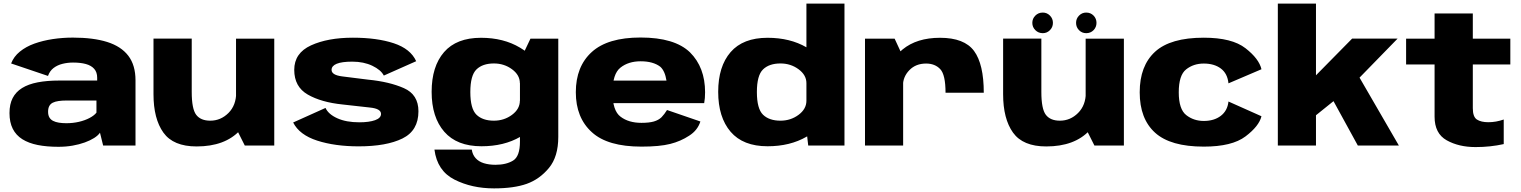

<svg xmlns="http://www.w3.org/2000/svg" viewBox="-20 -805 8411 1062"><path d="M303 7Q344.5 7 381.5 0.5Q418.5 -6 448.8 -17Q479 -28 500.8 -41.8Q522.5 -55.5 533 -71L550.5 0H729.5V-360.5Q729.5 -444.5 689.8 -496.5Q650 -548.5 573 -572.8Q496 -597 383 -597Q326.5 -597 271.8 -588.8Q217 -580.5 170.2 -563.8Q123.5 -547 89.8 -519.5Q56 -492 41.5 -454L245.5 -385Q255 -412.5 276.2 -428.8Q297.5 -445 325.8 -452Q354 -459 384 -459Q425.5 -459 455.2 -450.8Q485 -442.5 501.2 -424Q517.5 -405.5 517.5 -375V-359.5H308Q240 -359.5 188.2 -349.5Q136.5 -339.5 102 -318Q67.5 -296.5 50 -262.5Q32.5 -228.5 32.5 -179.5Q32.5 -128.5 50.5 -92.8Q68.5 -57 103.5 -35Q138.5 -13 188.5 -3Q238.5 7 303 7ZM347 -123.5Q324.5 -123.5 305.8 -126.5Q287 -129.5 273.5 -136.5Q260 -143.5 253 -155.8Q246 -168 246 -187Q246 -206 252.5 -218.2Q259 -230.5 272 -237Q285 -243.5 304.2 -246.2Q323.5 -249 348 -249H513.5V-182Q501 -166 475.5 -152.5Q450 -139 416.8 -131.2Q383.5 -123.5 347 -123.5Z M1334 0H1497V-591H1285.5V-96.5ZM1040.5 -591.5H829V-284Q829 -148 883.8 -71.5Q938.5 5 1067.5 5Q1224.5 5 1307.2 -83.8Q1390 -172.5 1390 -249.5L1286.5 -294Q1286.5 -223 1243.8 -180.2Q1201 -137.5 1143 -137.5Q1090 -137.5 1065.2 -170Q1040.5 -202.5 1040.5 -296.5Z M1963.5 4.5Q2117.5 4.5 2206 -39Q2294.5 -82.5 2294.5 -189.5Q2294.5 -282 2214 -317.5Q2133.5 -353 2015.5 -364.5Q1930 -375 1872 -382.5Q1814 -390 1814 -418.5Q1814 -440.5 1842.2 -452.2Q1870.5 -464 1928.5 -464Q1992 -464 2039.5 -441.2Q2087 -418.5 2103 -387L2282 -466.5Q2251 -535 2158 -565.8Q2065 -596.5 1932 -596.5Q1793 -596.5 1700.2 -554Q1607.5 -511.5 1607.5 -418.5Q1607.5 -325 1682.2 -282Q1757 -239 1875.5 -227Q1965 -216.5 2026.2 -210.2Q2087.5 -204 2087.5 -175Q2087.5 -152 2054.5 -140.2Q2021.5 -128.5 1967.5 -128.5Q1895 -128.5 1845.8 -150.8Q1796.5 -173 1780.5 -208L1601.5 -127.5Q1636 -59 1734.5 -27.2Q1833 4.5 1963.5 4.5Z M2712.5 237Q2822.5 237 2893.5 211.8Q2964.5 186.5 3016.2 124.2Q3068 62 3068 -48V-591H2914L2856 -469V-22Q2856 60 2818 83.2Q2780 106.5 2720.5 106.5Q2685 106.5 2656.5 97.8Q2628 89 2610.8 69.8Q2593.5 50.5 2589.5 22.5H2383Q2398 140 2494 188.5Q2590 237 2712.5 237ZM2643 4Q2768 4 2858 -48.5Q2948 -101 2948 -157.5L2855.5 -248Q2855.5 -202 2812 -169.8Q2768.5 -137.5 2712 -137.5Q2649.5 -137.5 2615.5 -170.5Q2581.5 -203.5 2581.5 -296Q2581.5 -388 2615.5 -421Q2649.5 -454 2712 -454Q2768.5 -454 2812 -422Q2855.5 -390 2855.5 -345L2947.5 -430.5Q2947.5 -487 2856.2 -541.5Q2765 -596 2640.5 -596Q2505 -596 2436.2 -516.8Q2367.5 -437.5 2367.5 -297Q2367.5 -156.5 2437.5 -76.2Q2507.5 4 2643 4Z M3528 6V-125.5Q3457 -125.5 3412.5 -159.5Q3368 -192.5 3368 -294Q3368 -396.5 3412 -431Q3456 -466 3523.5 -466Q3592.5 -466 3632 -436Q3658 -413 3666.5 -359H3349.5V-234.5H3875Q3880 -261 3880 -294.5Q3880 -432.5 3796.5 -515.5Q3711.5 -597.5 3523 -597.5Q3341.5 -597.5 3253.5 -517.5Q3165 -437.5 3165 -295Q3165 -153.5 3254 -73.5Q3341 6 3528 6ZM3528 -125.5V6Q3629 6 3687.5 -9Q3745 -23.5 3792 -54.5Q3838.5 -84 3854 -133L3669.5 -196.5Q3655 -173 3639 -156.5Q3622.5 -140.5 3596.5 -133Q3570.5 -125.5 3528 -125.5Z M4450.5 0H4651V-785H4440.5V-86ZM4225.5 4Q4350 4 4441.2 -48.8Q4532.5 -101.5 4532.5 -157.5L4440.5 -248Q4440.5 -202 4397 -169.8Q4353.5 -137.5 4297 -137.5Q4234.5 -137.5 4200.5 -170.5Q4166.5 -203.5 4166.5 -296Q4166.5 -388 4200.5 -421Q4234.5 -454 4297 -454Q4353.5 -454 4397 -422Q4440.5 -390 4440.5 -345L4532.5 -434Q4532.5 -490 4441.2 -543Q4350 -596 4225.5 -596Q4090 -596 4021.2 -516.8Q3952.5 -437.5 3952.5 -297Q3952.5 -156.5 4021.2 -76.2Q4090 4 4225.5 4Z M5210 -292H5421.5Q5421.5 -450 5367.8 -523Q5314 -596 5179.5 -596Q5051 -596 4972.5 -531.5Q4894 -467 4894 -383.5L4974.5 -331.5Q4974.5 -380.5 5010 -417Q5045.5 -453.5 5102.5 -453.5Q5151.5 -453.5 5180.8 -422.5Q5210 -391.5 5210 -292ZM4764.5 0H4975.5V-489.5L4928.5 -591H4764.5Z M6033.5 0H6196.5V-591H5985V-96.5ZM5740 -591.5H5528.5V-284Q5528.5 -148 5583.2 -71.5Q5638 5 5767 5Q5924 5 6006.8 -83.8Q6089.5 -172.5 6089.5 -249.5L5986 -294Q5986 -223 5943.2 -180.2Q5900.5 -137.5 5842.5 -137.5Q5789.5 -137.5 5764.8 -170Q5740 -202.5 5740 -296.5ZM5748 -621.5Q5771 -621.5 5787.5 -638.2Q5804 -655 5804 -678.5Q5804 -702 5787.5 -718.8Q5771 -735.5 5748 -735.5Q5723.5 -735.5 5706.8 -718.8Q5690 -702 5690 -678.5Q5690 -655 5706.8 -638.2Q5723.5 -621.5 5748 -621.5ZM5988 -621.5Q6012.5 -621.5 6028.8 -638.2Q6045 -655 6045 -678.5Q6045 -702 6028.8 -718.8Q6012.5 -735.5 5988 -735.5Q5965 -735.5 5948.5 -718.8Q5932 -702 5932 -678.5Q5932 -655 5948.2 -638.2Q5964.5 -621.5 5988 -621.5Z M6638.5 6Q6794.5 6 6869.2 -50.5Q6944 -107 6957.5 -162L6775 -243.5Q6769.5 -192.5 6732.5 -164.2Q6695.5 -136 6638.5 -136Q6582.5 -136 6541.2 -168.5Q6500 -201 6500 -294.5Q6500 -389 6540.8 -421.2Q6581.5 -453.5 6638.5 -453.5Q6696 -453.5 6732.8 -426Q6769.5 -398.5 6775 -344L6957.5 -422Q6944 -480 6869.2 -538.2Q6794.5 -596.5 6638.5 -596.5Q6454 -596.5 6369 -518.8Q6284 -441 6284 -294.5Q6284 -148 6369 -71Q6454 6 6638.5 6Z M7353.5 -250 7490.5 0H7717.5L7496 -382.5ZM7048 0H7259V-167.5L7361.5 -250L7494.5 -370L7710.5 -591.5H7459L7259 -388.5V-785H7048Z M8141.5 8.5Q8223.5 8.5 8297.5 -8V-144Q8255 -129 8212.5 -129Q8172 -129 8149.2 -143.8Q8126.5 -158.5 8126.5 -206.5V-448.5H8334V-591H8126.5V-730.5H7915V-591H7757.5V-448.5H7915V-159.5Q7915 -66.5 7982 -29Q8049 8.5 8141.5 8.5Z"/></svg>

Font: Anybody SemiExpanded ExtraBold
Style: Regular
Weight: 800
Width: 6
Version: Version 1.113;gftools[0.9.25]